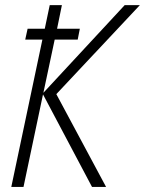

<svg xmlns="http://www.w3.org/2000/svg" viewBox="-20 -734 569 754"><path d="M24.4 0 146.5 -578.6H79.1L88.4 -621.1H155.8L175.3 -713.9H223.1L204.1 -621.1H293.5L285.2 -578.6H194.8L150.4 -369.6L469.7 -713.9H529.3L201.2 -364.3L396.5 0H341.3L148.9 -363.3L72.3 0Z"/></svg>

Font: Open Sans SemiCondensed Light
Style: Italic
Weight: 300
Width: 4
Italic angle: -12°
Designer: Monotype Design Team
Foundry: Monotype Imaging Inc.
Version: Version 3.000